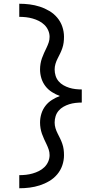

<svg xmlns="http://www.w3.org/2000/svg" viewBox="-20 -853 540 1026"><path d="M83 153V83Q101 83 119 81Q137 79 154.5 74Q172 69 188 61Q204 53 217 40.5Q230 28 237.5 11Q245 -6 245 -24Q245 -40 240 -54.5Q235 -69 228.5 -82.5Q222 -96 215.5 -110Q209 -124 204 -138.5Q199 -153 196.5 -168Q194 -183 194 -198Q194 -222 201 -245Q208 -268 222.5 -287Q237 -306 257.5 -319Q278 -332 300 -340Q278 -348 257.5 -361Q237 -374 222.5 -393Q208 -412 201 -435Q194 -458 194 -482Q194 -497 196.5 -512Q199 -527 204 -541.5Q209 -556 215.5 -570Q222 -584 228.5 -597.5Q235 -611 240 -625.5Q245 -640 245 -656Q245 -674 237.5 -691Q230 -708 217 -720.5Q204 -733 188 -741Q172 -749 154.5 -754Q137 -759 119 -761Q101 -763 83 -763V-833Q111 -833 138.5 -829.5Q166 -826 192.5 -817.5Q219 -809 243.5 -794.5Q268 -780 286 -758.5Q304 -737 313 -710.5Q322 -684 322 -656Q322 -640 320 -625Q318 -610 313 -595.5Q308 -581 301.5 -567.5Q295 -554 288 -540.5Q281 -527 276.5 -512Q272 -497 272 -482Q272 -465 277 -448.5Q282 -432 293 -419Q304 -406 319 -397.5Q334 -389 350 -384Q366 -379 383 -377Q400 -375 417 -375V-358V-305Q400 -305 383 -303Q366 -301 350 -296Q334 -291 319 -282.5Q304 -274 293 -261Q282 -248 277 -231.5Q272 -215 272 -198Q272 -183 276.5 -168Q281 -153 288 -139.5Q295 -126 301.5 -112.5Q308 -99 313 -84.5Q318 -70 320 -55Q322 -40 322 -24Q322 4 313 30.5Q304 57 286 78.5Q268 100 243.5 114.5Q219 129 192.5 137.5Q166 146 138.5 149.5Q111 153 83 153Z"/></svg>

Font: Zed Mono
Style: Regular
Weight: 400
Monospace: yes
Designer: Belleve Invis
Foundry: Belleve Invis
Version: Version 1.0.0; ttfautohint (v1.8.4)